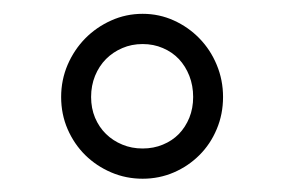

<svg xmlns="http://www.w3.org/2000/svg" viewBox="-20 -741 418 282"><path d="M69.8 -598.6Q69.8 -623.5 79.3 -645.8Q88.9 -668 105.2 -684.6Q121.6 -701.2 143.3 -710.9Q165 -720.7 189.5 -720.7Q213.9 -720.7 235.4 -710.9Q256.8 -701.2 272.9 -684.6Q289.1 -668 298.3 -645.8Q307.6 -623.5 307.6 -598.6Q307.6 -573.2 298.3 -551.3Q289.1 -529.3 272.9 -513.2Q256.8 -497.1 235.4 -487.8Q213.9 -478.5 189.5 -478.5Q165 -478.5 143.3 -487.8Q121.6 -497.1 105.2 -513.2Q88.9 -529.3 79.3 -551.3Q69.8 -573.2 69.8 -598.6ZM113.8 -598.6Q113.8 -582 119.6 -568.1Q125.5 -554.2 135.7 -544.2Q146 -534.2 159.7 -528.6Q173.3 -522.9 189.5 -522.9Q205.6 -522.9 219.2 -528.6Q232.9 -534.2 242.7 -544.2Q252.4 -554.2 258.1 -568.1Q263.7 -582 263.7 -598.6Q263.7 -615.2 258.1 -629.6Q252.4 -644 242.7 -654.3Q232.9 -664.6 219.2 -670.4Q205.6 -676.3 189.5 -676.3Q173.3 -676.3 159.7 -670.4Q146 -664.6 135.7 -654.3Q125.5 -644 119.6 -629.6Q113.8 -615.2 113.8 -598.6Z"/></svg>

Font: Melbourne
Style: Light
Weight: 300
Designer: Google
Version: Version 2.000980; 2014